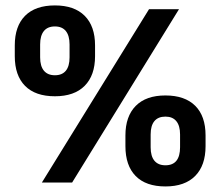

<svg xmlns="http://www.w3.org/2000/svg" viewBox="-20 -673 813 708"><path d="M134.5 0 529.5 -639H640L246 0ZM590 14.5Q518 14.5 480.2 -24Q442.5 -62.5 442.5 -134V-173.5Q442.5 -244 480.5 -282.5Q518.5 -321 590 -321Q661.5 -321 699.8 -283Q738 -245 738 -173.5V-134Q738 -63 699.8 -24.2Q661.5 14.5 590 14.5ZM590 -63.5Q617 -63.5 630.5 -80.2Q644 -97 644 -130V-177Q644 -209.5 630.2 -226.2Q616.5 -243 590 -243Q563 -243 549.2 -226.2Q535.5 -209.5 535.5 -177V-130Q535.5 -97 549.5 -80.2Q563.5 -63.5 590 -63.5ZM182.5 -318Q110.5 -318 72.5 -356.2Q34.5 -394.5 34.5 -466V-505.5Q34.5 -576.5 72.5 -614.8Q110.5 -653 182.5 -653Q254 -653 292.2 -614.8Q330.5 -576.5 330.5 -505.5V-466Q330.5 -395 292.2 -356.5Q254 -318 182.5 -318ZM182.5 -395.5Q209 -395.5 222.8 -412.2Q236.5 -429 236.5 -461.5V-509Q236.5 -541.5 222.8 -558.5Q209 -575.5 182.5 -575.5Q155.5 -575.5 141.8 -558.5Q128 -541.5 128 -509V-461.5Q128 -429 142 -412.2Q156 -395.5 182.5 -395.5Z"/></svg>

Font: Anek Latin SemiBold
Style: Regular
Weight: 600
Designer: Yesha Goshar
Foundry: Ek Type
Version: Version 1.003